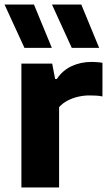

<svg xmlns="http://www.w3.org/2000/svg" viewBox="-30 -828 478 848"><path d="M64.5 0V-547H200.5L213.5 -479H221Q246 -517 286.2 -535.8Q326.5 -554.5 374 -554.5Q387.5 -554.5 400 -553.5Q412.5 -552.5 422.5 -550.5V-402Q409 -405 393.8 -405.8Q378.5 -406.5 364.5 -406.5Q340.5 -406.5 315.2 -400.8Q290 -395 268 -383.5Q246 -372 231 -354.5V0ZM287 -616.5 199.5 -808H329L408 -616.5ZM78 -616.5 -10 -808H120L199 -616.5Z"/></svg>

Font: Encode Sans SemiExpanded
Style: Bold
Weight: 700
Width: 6
Designer: Multiple Designers
Foundry: Impallari Type
Version: Version 3.002